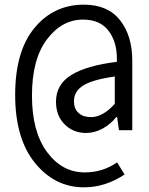

<svg xmlns="http://www.w3.org/2000/svg" viewBox="-20 -658 640 823"><path d="M340 145Q215 145 130 40.5Q45 -64 45 -251Q45 -438 127.5 -538Q210 -638 340 -638Q442 -638 494.5 -571.5Q547 -505 547 -398V-100H490L482 -156H478Q456 -127 421 -107.5Q386 -88 349 -88Q294 -88 257 -125Q220 -162 220 -222Q220 -296 285.5 -336.5Q351 -377 481 -393V-407Q481 -480 444.5 -527Q408 -574 336 -574Q245 -574 181 -489Q117 -404 117 -248Q117 -94 181.5 -6.5Q246 81 343 81Q420 81 482 38L514 90Q431 145 340 145ZM370 -156Q421 -156 472 -213V-330Q378 -317 337.5 -292Q297 -267 297 -224Q297 -192 316.5 -174Q336 -156 370 -156Z"/></svg>

Font: TypoPRO Source Code Pro
Style: Regular
Weight: 500
Monospace: yes
Designer: Paul D. Hunt, Teo Tuominen
Foundry: Adobe Systems Incorporated
Version: Version 2.010;PS 1.0;hotconv 1.0.84;makeotf.lib2.5.63406